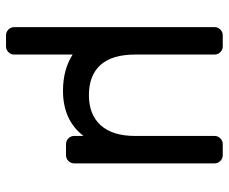

<svg xmlns="http://www.w3.org/2000/svg" viewBox="-81 -479 759 637"><g transform="rotate(90 298.5 -160.5)"><path d="M70 -214V-229V-493Q70 -504 78 -512Q86 -520 97 -520H134Q145 -520 153 -512Q161 -504 161 -493V-229Q161 -153 195.5 -114.5Q230 -76 296 -76Q360 -76 395.5 -115Q431 -154 431 -229V-493Q431 -504 439 -512Q447 -520 458 -520H495Q506 -520 514 -512Q522 -504 522 -493V-27Q522 -16 514 -8Q506 0 495 0H458Q447 0 439 -8Q431 -16 431 -27V-58Q379 10 281 10Q211 10 161 -22V172Q161 183 153 191Q145 199 134 199H97Q86 199 78 191Q70 183 70 172Z"/></g></svg>

Font: Contemporary
Style: Regular
Weight: 400
Designer: Victor Tran
Foundry: Victor Tran
Version: Version 1.100